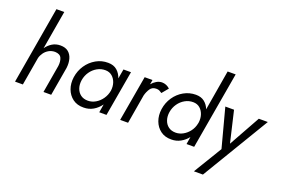

<svg xmlns="http://www.w3.org/2000/svg" viewBox="-123 -1191 2675 1821"><g transform="rotate(20 1214.5 -280.5)"><path d="M380 -280Q386 -327 371.5 -360Q357 -393 307 -395Q272 -395 244.5 -379.5Q217 -364 198.5 -338.5Q180 -313 173 -285L124 0H45L179 -780H258L191 -390Q216 -426 252 -448Q288 -470 334 -470Q384 -470 413.5 -446Q443 -422 454.5 -381Q466 -340 460 -290L410 0H332Z M554 -230Q564 -298 601 -352.5Q638 -407 694 -439Q750 -471 815 -470Q871 -470 905.5 -440Q940 -410 955 -364L972 -460H1048L968 0H895L909 -84Q878 -41 835 -16Q792 9 739 9Q674 10 629.5 -23Q585 -56 565 -110.5Q545 -165 554 -230ZM634 -230Q627 -185 639.5 -147.5Q652 -110 681.5 -88Q711 -66 755 -66Q795 -66 832 -87.5Q869 -109 895 -146.5Q921 -184 929 -230Q935 -274 922.5 -311Q910 -348 883 -371Q856 -394 817 -395Q772 -396 733 -374Q694 -352 668 -314.5Q642 -277 634 -230Z M1386 -373Q1372 -383 1359.5 -389Q1347 -395 1330 -395Q1288 -396 1267 -364.5Q1246 -333 1236 -294L1186 0H1106L1186 -460H1265L1257 -414Q1278 -439 1303.5 -454Q1329 -469 1358 -470Q1403 -470 1439 -437Z M1440 -230Q1450 -298 1487 -352.5Q1524 -407 1580 -438.5Q1636 -470 1701 -470Q1754 -470 1788 -443Q1822 -416 1838 -373L1907 -780H1988L1853 0H1776L1788 -75Q1758 -37 1716.5 -14Q1675 9 1625 9Q1560 10 1515.5 -23Q1471 -56 1451 -110.5Q1431 -165 1440 -230ZM1520 -230Q1513 -185 1525.5 -147.5Q1538 -110 1567.5 -88Q1597 -66 1641 -66Q1679 -66 1715 -86Q1751 -106 1777 -140.5Q1803 -175 1812 -219L1815 -234Q1820 -277 1807.5 -313Q1795 -349 1768.5 -371.5Q1742 -394 1703 -395Q1658 -396 1619 -374Q1580 -352 1554 -314.5Q1528 -277 1520 -230Z M2429 -460 2021 219H1930L2104 -68L2000 -460H2088L2162 -144L2338 -460Z"/></g></svg>

Font: Jost*
Style: Italic
Weight: 400
Italic angle: -10°
Version: Version 3.7